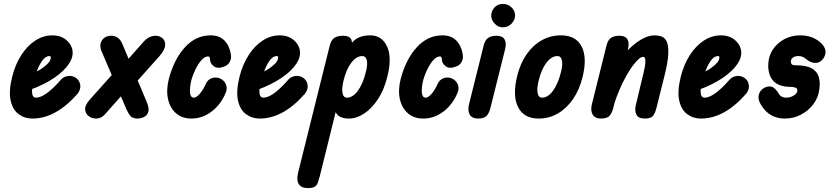

<svg xmlns="http://www.w3.org/2000/svg" viewBox="-20 -607 4261 983"><path d="M146 0Q106 0 75.5 -22.5Q45 -45 34.5 -92Q24 -139 42 -213Q58 -277 89 -325Q120 -373 161 -399.5Q202 -426 248 -426Q294 -426 323 -399Q352 -372 352 -336Q352 -301 320 -263Q288 -225 230.5 -191.5Q173 -158 94 -134L107 -217Q136 -224 166.5 -240Q197 -256 218.5 -275.5Q240 -295 240 -312Q240 -316 238.5 -318Q237 -320 233 -320Q215 -320 199.5 -300.5Q184 -281 172 -251Q160 -221 152 -189Q142 -153 144.5 -130Q147 -107 165 -107Q188 -107 220 -130Q252 -153 291 -198Q305 -215 328.5 -218Q352 -221 372 -206Q388 -193 391 -171Q394 -149 377 -127Q322 -64 264 -32Q206 0 146 0Z M472 0Q451 0 434.5 -12Q418 -24 416 -45.5Q414 -67 438 -95L580 -254L607 -271L714 -392Q742 -424 777 -424Q797 -424 812 -411Q827 -398 825.5 -374.5Q824 -351 795 -318L662 -169L633 -152L530 -36Q508 -10 495.5 -5Q483 0 472 0ZM682 0Q669 0 656.5 -6Q644 -12 628 -46L501 -342Q486 -377 502 -400.5Q518 -424 551 -424Q566 -424 581 -415Q596 -406 606 -383L732 -83Q745 -52 739 -33.5Q733 -15 716.5 -7.5Q700 0 682 0Z M960 0Q913 0 882 -26.5Q851 -53 840.5 -98.5Q830 -144 844 -201Q870 -302 926 -364Q982 -426 1058 -426Q1103 -426 1129 -399.5Q1155 -373 1162 -329Q1166 -307 1156 -289.5Q1146 -272 1127 -266Q1094 -253 1074.5 -268Q1055 -283 1055 -304Q1055 -312 1052.5 -315Q1050 -318 1045 -318Q1027 -318 1009.5 -297Q992 -276 979 -248Q966 -220 960 -198Q950 -155 953 -131Q956 -107 972 -107Q986 -107 1003 -127Q1020 -147 1033 -176Q1043 -199 1063.5 -206.5Q1084 -214 1105 -206Q1128 -196 1136.5 -175.5Q1145 -155 1136 -133Q1111 -72 1063.5 -36Q1016 0 960 0Z M1310 0Q1270 0 1239.5 -22.5Q1209 -45 1198.5 -92Q1188 -139 1206 -213Q1222 -277 1253 -325Q1284 -373 1325 -399.5Q1366 -426 1412 -426Q1458 -426 1487 -399Q1516 -372 1516 -336Q1516 -301 1484 -263Q1452 -225 1394.5 -191.5Q1337 -158 1258 -134L1271 -217Q1300 -224 1330.5 -240Q1361 -256 1382.5 -275.5Q1404 -295 1404 -312Q1404 -316 1402.5 -318Q1401 -320 1397 -320Q1379 -320 1363.5 -300.5Q1348 -281 1336 -251Q1324 -221 1316 -189Q1306 -153 1308.5 -130Q1311 -107 1329 -107Q1352 -107 1384 -130Q1416 -153 1455 -198Q1469 -215 1492.5 -218Q1516 -221 1536 -206Q1552 -193 1555 -171Q1558 -149 1541 -127Q1486 -64 1428 -32Q1370 0 1310 0Z M1557 356Q1522 356 1509.5 335.5Q1497 315 1506 278L1668 -373Q1675 -401 1691 -412.5Q1707 -424 1737 -424Q1768 -424 1777.5 -406.5Q1787 -389 1778 -354L1617 296Q1612 314 1607.5 327.5Q1603 341 1592 348.5Q1581 356 1557 356ZM1767 0Q1721 0 1703.5 -24.5Q1686 -49 1690 -98Q1694 -147 1712 -219Q1728 -283 1746 -329Q1764 -375 1794 -400.5Q1824 -426 1876 -426Q1935 -426 1961.5 -369.5Q1988 -313 1963 -214Q1947 -148 1915.5 -100Q1884 -52 1845 -26Q1806 0 1767 0ZM1757 -107Q1786 -107 1812 -142Q1838 -177 1853 -238Q1863 -276 1858 -298Q1853 -320 1835 -320Q1805 -320 1779 -286.5Q1753 -253 1739 -195Q1729 -154 1733.5 -130.5Q1738 -107 1757 -107Z M2147 0Q2100 0 2069 -26.5Q2038 -53 2027.5 -98.5Q2017 -144 2031 -201Q2057 -302 2113 -364Q2169 -426 2245 -426Q2290 -426 2316 -399.5Q2342 -373 2349 -329Q2353 -307 2343 -289.5Q2333 -272 2314 -266Q2281 -253 2261.5 -268Q2242 -283 2242 -304Q2242 -312 2239.5 -315Q2237 -318 2232 -318Q2214 -318 2196.5 -297Q2179 -276 2166 -248Q2153 -220 2147 -198Q2137 -155 2140 -131Q2143 -107 2159 -107Q2173 -107 2190 -127Q2207 -147 2220 -176Q2230 -199 2250.5 -206.5Q2271 -214 2292 -206Q2315 -196 2323.5 -175.5Q2332 -155 2323 -133Q2298 -72 2250.5 -36Q2203 0 2147 0Z M2428 0Q2396 0 2384.5 -21Q2373 -42 2382 -76L2456 -373Q2463 -402 2479 -413Q2495 -424 2523 -424Q2552 -424 2563 -406Q2574 -388 2566 -355L2491 -55Q2485 -30 2472.5 -15Q2460 0 2428 0ZM2555 -467Q2530 -467 2512.5 -486Q2495 -505 2495 -527Q2495 -550 2511.5 -568.5Q2528 -587 2555 -587Q2579 -587 2598 -570Q2617 -553 2617 -527Q2617 -505 2599 -486Q2581 -467 2555 -467Z M2738 0Q2662 0 2632.5 -58.5Q2603 -117 2628 -219Q2644 -283 2676.5 -329.5Q2709 -376 2754 -401Q2799 -426 2852 -426Q2928 -426 2957.5 -369.5Q2987 -313 2963 -214Q2947 -148 2914 -100Q2881 -52 2836 -26Q2791 0 2738 0ZM2756 -107Q2785 -107 2811 -142Q2837 -177 2852 -238Q2862 -276 2857 -298Q2852 -320 2834 -320Q2804 -320 2778 -286.5Q2752 -253 2738 -195Q2728 -154 2732.5 -130.5Q2737 -107 2756 -107Z M3282 0Q3248 0 3238 -20.5Q3228 -41 3236 -72L3276 -239Q3279 -250 3282 -268Q3285 -286 3284 -301Q3283 -316 3272 -316Q3262 -316 3247.5 -302.5Q3233 -289 3216 -265.5Q3199 -242 3182.5 -211.5Q3166 -181 3151 -146Q3136 -111 3125 -76L3124 -258Q3152 -305 3187.5 -343Q3223 -381 3260.5 -403.5Q3298 -426 3331 -426Q3350 -426 3367 -420Q3384 -414 3393.5 -394Q3403 -374 3401.5 -332.5Q3400 -291 3382 -219L3341 -55Q3335 -30 3324 -15Q3313 0 3282 0ZM3057 0Q3026 0 3014 -21Q3002 -42 3011 -76L3085 -373Q3092 -402 3108 -413Q3124 -424 3152 -424Q3181 -424 3192 -406Q3203 -388 3195 -355L3120 -55Q3114 -30 3101.5 -15Q3089 0 3057 0Z M3569 0Q3529 0 3498.5 -22.5Q3468 -45 3457.5 -92Q3447 -139 3465 -213Q3481 -277 3512 -325Q3543 -373 3584 -399.5Q3625 -426 3671 -426Q3717 -426 3746 -399Q3775 -372 3775 -336Q3775 -301 3743 -263Q3711 -225 3653.5 -191.5Q3596 -158 3517 -134L3530 -217Q3559 -224 3589.5 -240Q3620 -256 3641.5 -275.5Q3663 -295 3663 -312Q3663 -316 3661.5 -318Q3660 -320 3656 -320Q3638 -320 3622.5 -300.5Q3607 -281 3595 -251Q3583 -221 3575 -189Q3565 -153 3567.5 -130Q3570 -107 3588 -107Q3611 -107 3643 -130Q3675 -153 3714 -198Q3728 -215 3751.5 -218Q3775 -221 3795 -206Q3811 -193 3814 -171Q3817 -149 3800 -127Q3745 -64 3687 -32Q3629 0 3569 0Z M3998 0Q3919 0 3877 -69Q3859 -97 3864.5 -120.5Q3870 -144 3892 -157Q3912 -168 3930.5 -163Q3949 -158 3968 -126Q3979 -107 4005 -107Q4027 -107 4044 -118Q4061 -129 4062 -141Q4064 -155 4052 -158.5Q4040 -162 4032 -162Q3959 -162 3932.5 -201Q3906 -240 3916 -302Q3927 -356 3972 -391Q4017 -426 4078 -426Q4138 -426 4180 -390Q4205 -368 4206.5 -344Q4208 -320 4188 -299Q4172 -283 4149.5 -285Q4127 -287 4104 -307Q4097 -313 4088 -316.5Q4079 -320 4067 -320Q4052 -320 4041.5 -313.5Q4031 -307 4029 -296Q4028 -289 4031.5 -281Q4035 -273 4051 -273Q4107 -273 4135 -257.5Q4163 -242 4171.5 -214.5Q4180 -187 4175 -151Q4170 -108 4144.5 -74Q4119 -40 4081 -20Q4043 0 3998 0Z"/></svg>

Font: Edu TAS Beginner
Style: Bold
Weight: 700
Version: Version 1.003